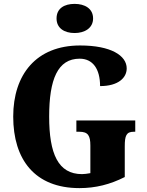

<svg xmlns="http://www.w3.org/2000/svg" viewBox="-20 -958 756 988"><path d="M364 -788C415 -788 459 -813 459 -863C459 -915 415 -938 364 -938C311 -938 271 -915 271 -863C271 -813 311 -788 364 -788ZM389 10C472 10 547 -9 622 -47V-205C622 -260 630 -280 668 -280H676V-338H373V-280H389C433 -280 445 -260 445 -209V-67C428 -64 414 -62 402 -62C279 -62 233 -167 233 -358C233 -550 277 -656 390 -656C457 -656 495 -604 495 -515C589 -515 632 -558 632 -606C632 -672 551 -724 392 -724C166 -724 48 -574 48 -358C48 -137 159 10 389 10Z"/></svg>

Font: Noto Serif Tamil Condensed Black
Style: Regular
Weight: 900
Width: 3
Designer: Indian Type Foundry, Tom Grace, and the Monotype Design Team
Foundry: Monotype Imaging Inc.
Version: Version 2.004